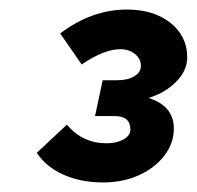

<svg xmlns="http://www.w3.org/2000/svg" viewBox="-20 -727 412 402"><path d="M196 -345Q150 -345 113.5 -361Q77 -377 57 -407L120 -466Q153 -427 203 -427Q224 -427 238.5 -435Q253 -443 253 -456Q253 -484 220 -484H179L195 -559H225Q248 -559 261.5 -567.5Q275 -576 275 -589Q275 -604 262.5 -614Q250 -624 232 -624Q198 -624 151 -592L106 -657Q172 -707 246 -707Q302 -707 337 -679Q372 -651 372 -607Q372 -579 348.5 -555.5Q325 -532 291 -522Q344 -505 344 -458Q344 -427 324 -401Q304 -375 270.5 -360Q237 -345 196 -345Z"/></svg>

Font: Red Hat Text
Style: Bold Italic
Weight: 700
Italic angle: -12°
Designer: Pentagram, MCKL
Foundry: Pentagram, MCKL
Version: Version 1.023; ttfautohint (v1.8.3)